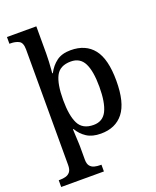

<svg xmlns="http://www.w3.org/2000/svg" viewBox="-178 -862 979 1204"><g transform="rotate(-20 311.5 -260.0)"><path d="M17 240V195H26Q46 195 64 190Q82 185 93.5 170.5Q105 156 105 125V-646Q105 -691 82 -703Q59 -715 27 -715H19V-760H215V-576Q215 -555 213.5 -525Q212 -495 210 -472Q208 -449 208 -449H212Q235 -493 271 -519.5Q307 -546 365 -546Q465 -546 517.5 -479.5Q570 -413 570 -268Q570 -123 517.5 -56Q465 11 367 11Q309 11 272.5 -13Q236 -37 214 -75H210Q210 -75 210.5 -61.5Q211 -48 212 -28Q213 -8 214 11Q215 30 215 40V129Q215 158 226.5 172Q238 186 256 190.5Q274 195 294 195H302V240ZM342 -56Q404 -56 430.5 -110Q457 -164 457 -269Q457 -373 430.5 -426Q404 -479 342 -479Q269 -479 242 -426.5Q215 -374 215 -268Q215 -164 242 -110Q269 -56 342 -56Z"/></g></svg>

Font: Noto Serif NP Hmong Medium
Style: Regular
Weight: 500
Designer: Dalton Maag Ltd
Foundry: Dalton Maag Ltd
Version: Version 1.001; ttfautohint (v1.8.4.7-5d5b)